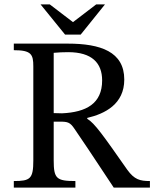

<svg xmlns="http://www.w3.org/2000/svg" viewBox="-20 -856 704 876"><path d="M547 -493C547 -620 439 -657 289 -657H43V-627C123 -627 132 -608 132 -553V-124C132 -40 118 -30 43 -30V0H324V-30C238 -30 225 -41 225 -124V-301H253C289 -301 300 -298 320 -268C361 -208 390 -165 499 0H664V-30C618 -30 593 -37 561 -81C451 -238 412 -294 378 -314V-318C459 -337 547 -381 547 -493ZM225 -615C246 -617 269 -618 291 -618C399 -618 446 -569 446 -489C446 -383 373 -344 263 -339L225 -340ZM165 -836 277 -698H348L459 -836H419L313 -755L207 -836Z"/></svg>

Font: STIX Two Math
Style: Regular
Weight: 400
Designer: Ross Mills, John Hudson & Paul Hanslow, Tiro Typeworks Ltd; with portions MicroPress Inc., with additions and correction
Foundry: Tiro Typeworks Ltd
Version: Version 2.02 b142